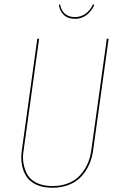

<svg xmlns="http://www.w3.org/2000/svg" viewBox="-20 -860 559 889"><path d="M326.7 -772.9Q293.5 -772.9 274.7 -791.7Q255.9 -810.5 252.4 -837.9L258.3 -839.4Q262.7 -812.5 280.3 -796.6Q297.9 -780.8 326.7 -780.8Q355 -780.8 376.7 -796.9Q398.4 -813 410.6 -839.8L417 -837.4Q404.8 -810.1 382.1 -791.5Q359.4 -772.9 326.7 -772.9ZM482.9 -680.7 411.1 -163.6Q406.2 -128.4 392.8 -98.1Q379.4 -67.9 356.9 -43.2Q334.5 -18.6 299.8 -4.6Q265.1 9.3 222.2 9.3Q179.2 9.3 148.4 -4.9Q117.7 -19 102.1 -43.5Q86.4 -67.9 81.3 -98.1Q76.2 -128.4 81.1 -163.6L152.8 -680.7H161.1L89.4 -164.1Q83.5 -131.3 89.1 -101.6Q94.7 -71.8 108.6 -48.8Q122.6 -25.9 152.1 -12.2Q181.6 1.5 222.7 1.5Q264.2 1.5 297.1 -12Q330.1 -25.4 351.3 -49.1Q372.6 -72.8 385.5 -101.8Q398.4 -130.9 402.8 -164.6L474.6 -680.7Z"/></svg>

Font: Fira Sans Compressed Eight
Style: Italic
Weight: 100
Width: 3
Italic angle: -8°
Designer: Carrois Corporate & Edenspiekermann AG
Foundry: Carrois Corporate GbR & Edenspiekermann AG
Version: Version 4.203;PS 004.203;hotconv 1.0.88;makeotf.lib2.5.64775